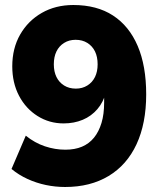

<svg xmlns="http://www.w3.org/2000/svg" viewBox="-20 -736 640 767"><path d="M240 11Q201 11 163 3Q125 -5 90 -21Q55 -37 26 -61L83 -194Q119 -165 159.5 -151.5Q200 -138 241 -138Q279 -138 307.5 -150Q336 -162 355.5 -186Q375 -210 385.5 -245Q396 -280 396 -326V-367H403Q393 -328 369 -300Q345 -272 310.5 -257.5Q276 -243 234 -243Q177 -243 130 -272.5Q83 -302 56 -353.5Q29 -405 29 -471Q29 -543 60.5 -598Q92 -653 147 -684.5Q202 -716 273 -716Q367 -716 431.5 -674Q496 -632 530 -552.5Q564 -473 564 -359Q564 -243 525.5 -160Q487 -77 414 -33Q341 11 240 11ZM283 -382Q309 -382 329 -394.5Q349 -407 359.5 -428.5Q370 -450 370 -479Q370 -509 359.5 -530.5Q349 -552 329 -564.5Q309 -577 282 -577Q256 -577 236 -564.5Q216 -552 205.5 -530.5Q195 -509 195 -479Q195 -450 205.5 -428.5Q216 -407 236 -394.5Q256 -382 283 -382Z"/></svg>

Font: Nunito Sans 10pt Black
Style: Regular
Weight: 900
Designer: Vernon Adams
Foundry: Vernon Adams
Version: Version 3.101;gftools[0.9.27]